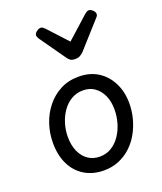

<svg xmlns="http://www.w3.org/2000/svg" viewBox="-156 -946 901 1066"><g transform="rotate(-20 294.5 -413.5)"><path d="M274 19Q209 19 160 -10.5Q111 -40 84.5 -94Q58 -148 58 -221Q58 -278 75.5 -331Q93 -384 127 -426.5Q161 -469 208.5 -494Q256 -519 317 -519Q382 -519 430 -489Q478 -459 505 -405.5Q532 -352 532 -284Q532 -239 520.5 -195Q509 -151 487.5 -112.5Q466 -74 434.5 -44.5Q403 -15 362.5 2Q322 19 274 19ZM278 -61Q316 -61 346.5 -79.5Q377 -98 398.5 -129.5Q420 -161 431.5 -200Q443 -239 443 -280Q443 -328 426.5 -363.5Q410 -399 381.5 -419Q353 -439 314 -439Q275 -439 244 -420.5Q213 -402 191.5 -371Q170 -340 158.5 -302Q147 -264 147 -224Q147 -175 163.5 -138Q180 -101 209.5 -81Q239 -61 278 -61ZM497 -846Q507 -846 519 -835Q531 -824 531 -812Q531 -807 529 -802.5Q527 -798 522 -793L383 -638Q373 -629 362.5 -623Q352 -617 333 -617Q316 -617 306.5 -623.5Q297 -630 291 -639L181 -795Q177 -803 175.5 -807Q174 -811 174 -814Q174 -826 187.5 -836Q201 -846 211 -846Q219 -846 224.5 -842Q230 -838 236 -832L342 -717L471 -833Q477 -838 483 -842Q489 -846 497 -846Z"/></g></svg>

Font: Playwrite GB S
Style: Italic
Weight: 400
Italic angle: -7°
Designer: Veronika Burian, José Scaglione
Foundry: TypeTogether
Version: Version 1.000